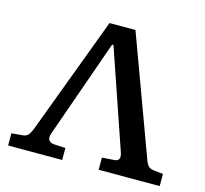

<svg xmlns="http://www.w3.org/2000/svg" viewBox="-102 -815 993 930"><g transform="rotate(15 395.0 -350.0)"><path d="M15 0V-61L69 -66Q87 -67 97 -77.5Q107 -88 118 -118L336 -700H466L681 -116Q691 -87 700.5 -77.5Q710 -68 729 -66L775 -61V0H469V-61L528 -65Q568 -66 549 -115L382 -602H375L204 -117Q184 -67 229 -63L286 -60V0Z"/></g></svg>

Font: Literata 7pt Medium
Style: Regular
Weight: 500
Designer: Latin by Veronika Burian and Jose Scaglione. Greek by Irene Vlachou. Cyrillic by Vera Evstafieva.
Foundry: TypeTogether
Version: Version 3.002